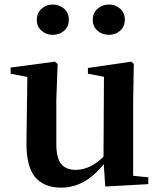

<svg xmlns="http://www.w3.org/2000/svg" viewBox="-20 -819 712 854"><path d="M464.8 -664.1Q434.6 -664.1 413.6 -682.6Q392.6 -701.2 392.6 -731.4Q392.6 -761.7 414.1 -780.3Q435.5 -798.8 464.8 -798.8Q494.1 -798.8 514.6 -780.3Q535.2 -761.7 535.2 -731.4Q535.2 -701.2 514.6 -682.6Q494.1 -664.1 464.8 -664.1ZM213.9 -664.1Q185.5 -664.1 164.6 -682.6Q143.6 -701.2 143.6 -731.4Q143.6 -760.7 164.6 -779.8Q185.5 -798.8 213.9 -798.8Q244.1 -798.8 265.1 -780.3Q286.1 -761.7 286.1 -731.4Q286.1 -701.2 265.6 -682.6Q245.1 -664.1 213.9 -664.1ZM572.3 -37.1 639.6 -30.3V0L448.2 10.7L441.4 -88.9Q358.4 15.6 252 15.6Q175.8 15.6 136.2 -31.2Q96.7 -78.1 97.7 -186.5L101.6 -476.6L27.3 -491.2V-518.6L224.6 -544.9L236.3 -534.2L230.5 -374V-179.7Q230.5 -116.2 252 -89.8Q273.4 -63.5 316.4 -63.5Q381.8 -63.5 440.4 -122.1L442.4 -477.5L371.1 -491.2V-516.6L564.5 -544.9L575.2 -534.2L572.3 -374Z"/></svg>

Font: GenRyuMin TW TTF Bold
Style: Regular
Weight: 700
Version: Version 1.300